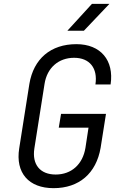

<svg xmlns="http://www.w3.org/2000/svg" viewBox="-20 -970 640 1000"><path d="M331 -810H417L550 -950H459ZM259 10C392 10 481 -67 504 -200L532 -377H298L286 -305H441L425 -200C411 -114 352 -61 270 -61C189 -61 146 -113 159 -197L212 -533C225 -617 285 -669 366 -669C447 -669 490 -615 477 -530H556C575 -656 504 -740 378 -740C244 -740 155 -664 133 -533L80 -197C60 -70 129 10 259 10Z"/></svg>

Font: JetBrains Mono Light
Style: Italic
Weight: 336
Italic angle: -9°
Monospace: yes
Designer: Philipp Nurullin, Konstantin Bulenkov
Foundry: JetBrains
Version: Version 2.305